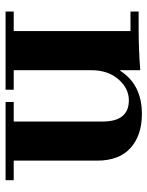

<svg xmlns="http://www.w3.org/2000/svg" viewBox="62 -604 542 707"><g transform="rotate(90 333.5 -251.0)"><path d="M23 0V-30H95V-460H23V-490H85Q162 -490 239 -496V-422H241Q292 -502 400 -502Q479 -502 525.5 -460Q572 -418 572 -337V-30H644V0H356V-30H428V-357Q428 -454 350 -454Q306 -454 272.5 -415.5Q239 -377 239 -316V-30H311V0Z"/></g></svg>

Font: Justus
Style: Bold
Weight: 700
Version: Version 001.001